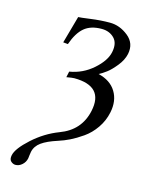

<svg xmlns="http://www.w3.org/2000/svg" viewBox="-105 -505 593 796"><g transform="rotate(15 191.5 -106.5)"><path d="M40.5 229Q29.8 229 20.8 220.7Q11.7 212.4 15.6 193.8Q22 164.1 72 118.9Q122.1 73.7 182.1 50.8Q269 18.6 287.6 -68.8Q311.5 -180.7 183.6 -181.2Q175.3 -181.2 150.4 -176.8L155.8 -202.1Q212.4 -211.4 255.9 -249.8Q299.3 -288.1 307.1 -326.2Q315.4 -366.2 294.7 -387.2Q273.9 -408.2 240.7 -408.2Q193.8 -408.2 166.3 -385Q138.7 -361.8 121.1 -311L100.6 -313L133.3 -430.2Q141.6 -430.2 184.1 -436Q226.6 -441.9 267.1 -441.9Q309.1 -441.9 345.7 -412.6Q382.3 -383.3 372.6 -335.9Q366.7 -308.6 345.7 -282.7Q324.7 -256.8 308.1 -244.4Q291.5 -231.9 276.4 -224.1Q329.1 -211.4 352.3 -173.1Q375.5 -134.8 364.7 -83Q356.9 -45.4 335.4 -14.4Q314 16.6 285.4 36.4Q256.8 56.2 233.4 67.6Q210 79.1 185.5 86.9Q141.1 101.1 117.7 117.9Q94.2 134.8 88.9 160.2Q87.4 167.5 86.4 176.8Q85.4 186 85 189Q81.5 206.1 68.6 217.5Q55.7 229 40.5 229Z"/></g></svg>

Font: Linux Biolinum O
Style: Italic
Weight: 400
Italic angle: -12°
Designer: Philipp H. Poll
Foundry: Philipp H. Poll
Version: Version 1.1.3